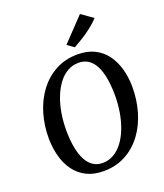

<svg xmlns="http://www.w3.org/2000/svg" viewBox="-176 -1108 1057 1234"><g transform="rotate(-20 353.0 -491.0)"><path d="M318 10Q251.5 10 202.5 -14.5Q153.5 -39 121.5 -82.5Q89.5 -126 73.8 -183.2Q58 -240.5 57 -305.5Q56.5 -396.5 80.8 -477.2Q105 -558 151.8 -620Q198.5 -682 265 -717.5Q331.5 -753 415.5 -753Q482.5 -753 531.2 -728.2Q580 -703.5 611.8 -659.8Q643.5 -616 659 -559.8Q674.5 -503.5 675.5 -440Q676 -349.5 652.2 -268Q628.5 -186.5 582 -124Q535.5 -61.5 469 -25.8Q402.5 10 318 10ZM330 -41.5Q371 -41.5 405.8 -61.5Q440.5 -81.5 467.8 -117.5Q495 -153.5 514 -202.2Q533 -251 542.8 -309.2Q552.5 -367.5 552 -431.5Q551 -494 542 -543.5Q533 -593 514.8 -628Q496.5 -663 468.8 -681.5Q441 -700 402.5 -700Q362 -700 327 -680.5Q292 -661 265 -625.2Q238 -589.5 218.8 -541Q199.5 -492.5 189.8 -434.8Q180 -377 180.5 -313.5Q181 -250.5 190.5 -200Q200 -149.5 218.5 -114.2Q237 -79 264.8 -60.2Q292.5 -41.5 330 -41.5ZM415 -801.5 369.5 -834.5 519 -991.5 598.5 -935Q574.5 -908.5 541.2 -882.8Q508 -857 474.2 -836.2Q440.5 -815.5 415 -801.5Z"/></g></svg>

Font: Merriweather 24pt Medium
Style: Italic
Weight: 500
Italic angle: -7.8°
Version: Version 2.101